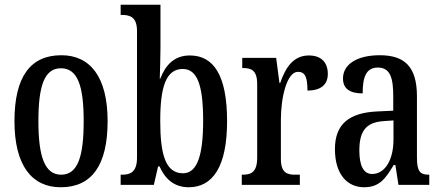

<svg xmlns="http://www.w3.org/2000/svg" viewBox="-20 -780 1861 810"><path d="M236 10C366 10 434 -81 434 -269C434 -456 360 -547 239 -547C108 -547 41 -456 41 -269C41 -81 115 10 236 10ZM238 -43C168 -43 142 -121 142 -269C142 -417 167 -492 237 -492C308 -492 333 -417 333 -269C333 -121 309 -43 238 -43Z M776 10C877 10 938 -76 938 -269C938 -461 882 -546 781 -546C716 -546 679 -507 656 -448H654C655 -479 657 -542 657 -578V-760H489V-717H494C529 -717 558 -708 558 -649V-115C558 -52 528 -43 495 -43H489V0H629L647 -78H653C676 -26 714 10 776 10ZM752 -49C679 -49 656 -127 656 -270C656 -413 680 -489 751 -489C813 -489 837 -419 837 -271C837 -127 813 -49 752 -49Z M1000 0H1245V-43H1225C1191 -43 1165 -51 1165 -110V-276C1165 -368 1190 -477 1237 -477C1268 -477 1277 -453 1277 -398C1335 -398 1363 -424 1363 -468C1363 -515 1337 -546 1283 -546C1218 -546 1185 -496 1162 -430H1159L1145 -536H1002V-493H1005C1040 -493 1065 -484 1065 -425V-115C1065 -52 1038 -43 1003 -43H1000Z M1516 10C1582 10 1607 -28 1641 -84H1648L1661 0H1791V-43H1788C1751 -43 1739 -59 1739 -115V-373C1739 -500 1686 -547 1582 -547C1490 -547 1427 -511 1427 -449C1427 -407 1454 -386 1510 -386C1510 -452 1523 -495 1574 -495C1628 -495 1639 -448 1639 -373V-313L1574 -310C1453 -305 1393 -257 1393 -151C1393 -41 1448 10 1516 10ZM1550 -46C1512 -46 1496 -84 1496 -145C1496 -223 1521 -264 1598 -269L1640 -272V-191C1640 -107 1605 -46 1550 -46Z"/></svg>

Font: Noto Serif Devanagari ExtraCondensed Medium
Style: Regular
Weight: 500
Width: 2
Designer: Universal Thirst, Indian Type Foundry and the Monotype Design Team
Foundry: Monotype Imaging Inc.
Version: Version 2.004